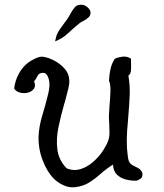

<svg xmlns="http://www.w3.org/2000/svg" viewBox="-20 -778 695 812"><path d="M582 -47Q584 -30 576 -23.5Q568 -17 558 -14Q535 -13 512 -19Q489 -25 474 -40Q459 -55 458 -82Q428 -63 404.5 -42Q381 -21 356 -5.5Q331 10 295 14Q270 16 246.5 4.5Q223 -7 208 -22Q180 -50 161 -98.5Q142 -147 143 -200Q145 -244 158.5 -288.5Q172 -333 181 -370Q185 -384 187.5 -400Q190 -416 189 -425Q189 -433 186 -444.5Q183 -456 176 -464Q169 -472 154 -469Q144 -468 137 -454Q130 -440 124 -434Q132 -415 123.5 -403Q115 -391 99 -386.5Q83 -382 66 -386Q49 -390 40 -403Q43 -435 59 -465Q75 -495 99 -513Q109 -521 129 -530.5Q149 -540 162 -538Q184 -535 209 -522Q234 -509 253 -488Q272 -467 273 -439Q274 -424 269 -403.5Q264 -383 259 -365Q258 -360 257 -357Q256 -352 254 -346.5Q252 -341 251 -336Q238 -291 227.5 -241.5Q217 -192 222.5 -146.5Q228 -101 262 -66Q291 -54 319.5 -62.5Q348 -71 373.5 -93Q399 -115 417 -143Q431 -165 437 -181.5Q443 -198 443 -214.5Q443 -231 442 -255Q442 -259 441.5 -263Q441 -267 441 -272Q440 -281 441 -296Q442 -311 443 -328Q446 -360 447 -391.5Q448 -423 441 -436Q442 -463 447.5 -487Q453 -511 466 -530Q483 -537 501 -538.5Q519 -540 534 -530Q534 -527 534 -523.5Q534 -520 534 -516Q535 -499 534 -482Q533 -465 523 -458Q530 -418 528.5 -376.5Q527 -335 523 -291Q520 -257 517.5 -222Q515 -187 517 -151Q518 -139 520 -121.5Q522 -104 525 -96Q531 -84 542 -78.5Q553 -73 564.5 -67Q576 -61 582 -47ZM213 -603Q217 -625 223.5 -638Q230 -651 240.5 -664.5Q251 -678 267 -701Q270 -705 272.5 -710Q275 -715 278 -720Q286 -735 296 -747Q306 -759 326 -758Q340 -757 351.5 -746Q363 -735 363 -725Q363 -712 353.5 -703.5Q344 -695 332.5 -689.5Q321 -684 314 -678Q284 -653 264.5 -634.5Q245 -616 213 -603Z"/></svg>

Font: Yuji Mai
Style: Regular
Weight: 400
Designer: Kataoka Yuji
Foundry: Kinuta Font Factory
Version: Version 3.002